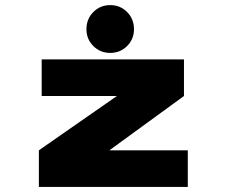

<svg xmlns="http://www.w3.org/2000/svg" viewBox="-20 -733 890 753"><path d="M412.5 -525.5Q373 -525.5 346 -552.5Q319 -579.5 319 -618.5Q319 -658.5 346 -685.8Q373 -713 412.5 -713Q451.5 -713 478.5 -685.8Q505.5 -658.5 505.5 -618.5Q505.5 -579.5 478.5 -552.5Q451.5 -525.5 412.5 -525.5ZM409 -143.5H716.5V0H132.5V-143.5L438.5 -356.5H143.5V-500H701.5V-356.5Z"/></svg>

Font: League Mono Wide ExtraBold
Style: Regular
Weight: 800
Width: 8
Designer: Tyler Finck
Foundry: The League of Moveable Type / Tyler Finck
Version: Version 2.210